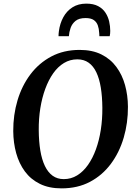

<svg xmlns="http://www.w3.org/2000/svg" viewBox="-20 -1028 751 1058"><path d="M319.5 10Q250 10 199.8 -14.8Q149.5 -39.5 117.2 -83.2Q85 -127 69.2 -184Q53.5 -241 53 -305.5Q52.5 -394.5 76.5 -475Q100.5 -555.5 147.5 -618Q194.5 -680.5 262.8 -716.8Q331 -753 419 -753Q488.5 -753 538.8 -728Q589 -703 621.2 -659.2Q653.5 -615.5 669 -559.2Q684.5 -503 685 -440Q685.5 -351 661.8 -269.8Q638 -188.5 591.2 -125.5Q544.5 -62.5 476.2 -26.2Q408 10 319.5 10ZM331.5 -41Q371.5 -41 405 -61.5Q438.5 -82 464.5 -118.8Q490.5 -155.5 508.5 -205Q526.5 -254.5 535.5 -312.8Q544.5 -371 544 -434Q543.5 -496 535.5 -545.2Q527.5 -594.5 511 -629.2Q494.5 -664 468.5 -682.5Q442.5 -701 406 -701Q366 -701 332.5 -680.8Q299 -660.5 273.2 -624Q247.5 -587.5 229.5 -538.5Q211.5 -489.5 202.2 -431.8Q193 -374 193.5 -311Q194 -248.5 202.2 -198.5Q210.5 -148.5 227.5 -113.2Q244.5 -78 270.2 -59.5Q296 -41 331.5 -41ZM455.5 -1008Q495 -1008 520.8 -994.2Q546.5 -980.5 561 -958.2Q575.5 -936 581.5 -909.8Q587.5 -883.5 587.5 -858Q587.5 -850.5 586.8 -842.8Q586 -835 584.5 -828.5H527.5Q527.5 -833 527.2 -837.8Q527 -842.5 526.5 -847.5Q525.5 -869.5 519 -888Q512.5 -906.5 496.8 -917.5Q481 -928.5 451.5 -928.5Q415.5 -928.5 396.2 -912.8Q377 -897 369 -874Q361 -851 359.5 -828.5H302.5Q302.5 -835.5 303 -842.2Q303.5 -849 304.5 -856Q310 -898.5 328.8 -933Q347.5 -967.5 379.5 -987.8Q411.5 -1008 455.5 -1008Z"/></svg>

Font: Merriweather 36pt SemiBold
Style: Italic
Weight: 600
Italic angle: -7.8°
Version: Version 2.101